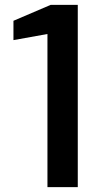

<svg xmlns="http://www.w3.org/2000/svg" viewBox="-20 -765 409 785"><path d="M174 -626 35 -601V-680L187 -745H298V0H174Z"/></svg>

Font: Exo SemiBold
Style: Regular
Weight: 600
Designer: Natanael Gama
Foundry: Natanael Gama
Version: Version 1.500